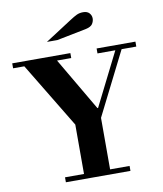

<svg xmlns="http://www.w3.org/2000/svg" viewBox="-103 -1063 971 1145"><g transform="rotate(-10 383.0 -490.5)"><path d="M202 0V-30H317V-329L78 -724H10V-754H362V-724H276L464 -403H468L629 -724H521V-754H756V-724H667L475 -342V-30H593V0ZM236 -844 397 -948Q423 -965 440 -973Q457 -981 479 -981Q504 -981 516.5 -967Q529 -953 529 -935Q529 -918 519 -902Q509 -886 476 -879L299 -844Z"/></g></svg>

Font: Libre Bodoni
Style: Bold
Weight: 700
Designer: Pablo Impallari, Rodrigo Fuenzalida
Foundry: Impallari Type
Version: Version 2.005;gftools[0.9.23]